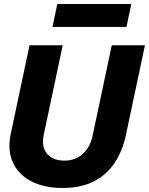

<svg xmlns="http://www.w3.org/2000/svg" viewBox="-20 -923 741 955"><path d="M291 12Q200 12 136 -21Q72 -54 44 -115Q16 -176 34 -260L127 -698H292L197 -250Q189 -211 199.5 -183Q210 -155 236.5 -139.5Q263 -124 300 -124Q338 -124 366.5 -139.5Q395 -155 414 -183Q433 -211 441 -250L536 -698H701L606 -250Q589 -171 549.5 -112Q510 -53 446 -20.5Q382 12 291 12ZM241 -789 265 -903H633L609 -789Z"/></svg>

Font: Azeret Mono Thin
Style: Bold Italic
Weight: 700
Italic angle: -12°
Version: Version 1.002